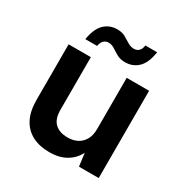

<svg xmlns="http://www.w3.org/2000/svg" viewBox="-169 -855 962 1002"><g transform="rotate(30 312.5 -354.5)"><path d="M265 12Q204 12 160.5 -11Q117 -34 94 -79Q71 -124 71 -192V-526H205V-209Q205 -153 232.5 -127.5Q260 -102 309 -102Q341 -102 366 -114.5Q391 -127 406 -153Q421 -179 421 -218V-526H556V0H437L427 -78Q406 -36 365 -12Q324 12 265 12ZM372 -592Q343 -592 322.5 -603.5Q302 -615 285 -626.5Q268 -638 247 -638Q231 -638 219.5 -627Q208 -616 204 -593H133Q144 -660 175.5 -690.5Q207 -721 253 -721Q282 -721 302 -709.5Q322 -698 339.5 -687Q357 -676 378 -676Q395 -676 406.5 -687Q418 -698 421 -721H492Q482 -654 450.5 -623Q419 -592 372 -592Z"/></g></svg>

Font: DM Sans 9pt
Style: Bold
Weight: 700
Version: Version 4.004;gftools[0.9.30]